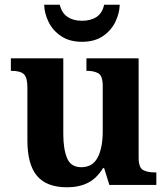

<svg xmlns="http://www.w3.org/2000/svg" viewBox="-20 -783 707 813"><path d="M264 10Q177 10 136.5 -38.5Q96 -87 96 -188V-412Q96 -455 81 -469Q66 -483 29 -483H26V-536H248V-216Q248 -152 264 -113.5Q280 -75 324 -75Q372 -75 393.5 -116Q415 -157 415 -227V-419Q415 -462 396.5 -472.5Q378 -483 349 -483H346V-536H567V-116Q567 -73 586 -63Q605 -53 634 -53H642V0H443L421 -71H416Q390 -28 352.5 -9Q315 10 264 10ZM327 -606Q275 -606 239.5 -629.5Q204 -653 186 -689.5Q168 -726 167 -763H233Q242 -727 266.5 -711Q291 -695 327 -695Q364 -695 388.5 -711Q413 -727 421 -763H487Q486 -726 468 -689.5Q450 -653 415 -629.5Q380 -606 327 -606Z"/></svg>

Font: Noto Serif Myanmar
Style: Bold
Weight: 700
Designer: Ben Mitchell and the Monotype Design Team
Foundry: Monotype Imaging Inc.
Version: Version 2.106; ttfautohint (v1.8.4.7-5d5b)